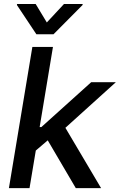

<svg xmlns="http://www.w3.org/2000/svg" viewBox="-20 -969 617 989"><path d="M25.9 0 146.7 -727.3H252.8L184.3 -314.6H193.2L449.6 -545.5H576.7L316.8 -310.7L500.7 0H370.4L225.9 -246.1L164.4 -193.5L132.1 0ZM163.7 -948.5 221.2 -853.3 309.7 -948.5H405.9L405.2 -943.2L255.7 -792.6H167.3L67.1 -943.2L67.8 -948.5Z"/></svg>

Font: Karasuma Gothic
Style: Medium Italic
Weight: 500
Italic angle: 9.39998°
Designer: Rasmus Andersson / Ryoko Nishizuka
Foundry: Genbu
Version: Version 1.00